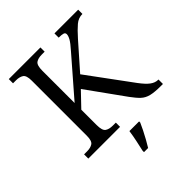

<svg xmlns="http://www.w3.org/2000/svg" viewBox="-255 -856 1219 1219"><g transform="rotate(-45 354.5 -246.5)"><path d="M39 0V-38H66Q97 -38 116 -50.5Q135 -63 135 -109V-604Q135 -651 116 -663.5Q97 -676 66 -676H39V-714H323V-676H297Q264 -676 245.5 -663Q227 -650 227 -601V-311L444 -561Q478 -599 489.5 -620Q501 -641 501 -655Q501 -668 488.5 -672Q476 -676 449 -676V-714H662V-676Q626 -676 597.5 -652Q569 -628 530 -584L381 -415L598 -120Q630 -77 655 -58.5Q680 -40 707 -40H709V0H692Q635 0 602.5 -8Q570 -16 548 -36.5Q526 -57 499 -94L318 -346L227 -251V-113Q227 -64 245.5 -51Q264 -38 297 -38H324V0ZM318 208Q326 174 334 135Q342 96 347 61H434V71Q425 92 411.5 119Q398 146 383 173Q368 200 355 221H318Z"/></g></svg>

Font: Noto Serif Hentaigana
Style: Regular
Weight: 400
Designer: Kazuhiro Yamada
Foundry: nipponia
Version: Version 1.000; ttfautohint (v1.8.4.7-5d5b)